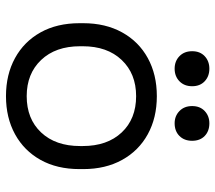

<svg xmlns="http://www.w3.org/2000/svg" viewBox="-60 -664 737 658"><g transform="rotate(90 309.0 -334.5)"><path d="M309 14Q235 14 178.5 -17Q122 -48 90.5 -104.5Q59 -161 59 -238V-251Q59 -327 90.5 -384Q122 -441 178.5 -472Q235 -503 309 -503Q383 -503 439.5 -472Q496 -441 527.5 -384Q559 -327 559 -251V-238Q559 -161 527.5 -104.5Q496 -48 439.5 -17Q383 14 309 14ZM309 -57Q387 -57 433.5 -106.5Q480 -156 480 -240V-249Q480 -333 433.5 -382.5Q387 -432 309 -432Q232 -432 185 -382.5Q138 -333 138 -249V-240Q138 -156 185 -106.5Q232 -57 309 -57ZM402 -564Q377 -564 360 -580.5Q343 -597 343 -624Q343 -651 360 -667Q377 -683 402 -683Q429 -683 445.5 -667Q462 -651 462 -624Q462 -597 445.5 -580.5Q429 -564 402 -564ZM215 -564Q189 -564 172 -580.5Q155 -597 155 -624Q155 -651 172 -667Q189 -683 215 -683Q241 -683 258 -667Q275 -651 275 -624Q275 -597 258 -580.5Q241 -564 215 -564Z"/></g></svg>

Font: Space Grotesk Light
Style: Regular
Weight: 400
Version: Version 2.000